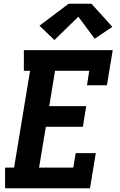

<svg xmlns="http://www.w3.org/2000/svg" viewBox="-20 -1002 640 1022"><path d="M7 0V-110H55L140 -625H107V-735H580L549 -548H443L455 -625H273L242 -437H439L421 -327H224L188 -110H370L383 -187H490L459 0ZM270 -789 190 -865 345 -982H467L578 -859L484 -796L397 -913Z"/></svg>

Font: Iosevka Slab XBdEx
Style: Italic
Weight: 800
Width: 7
Italic angle: -9°
Monospace: yes
Designer: Belleve Invis
Foundry: Belleve Invis
Version: Version 11.1.1; ttfautohint (v1.8.3)